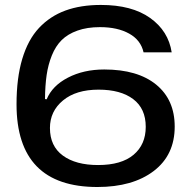

<svg xmlns="http://www.w3.org/2000/svg" viewBox="-20 -749 768 777"><path d="M374 7.8Q46.9 7.8 46.9 -327.1Q46.9 -433.1 70.1 -510.7Q93.3 -588.4 137.9 -636Q182.6 -683.6 244.6 -706.3Q306.6 -729 388.2 -729Q513.7 -729 587.6 -676.3Q661.6 -623.5 674.8 -537.1H561Q549.8 -586.9 502.7 -613Q455.6 -639.2 384.8 -639.2Q332.5 -639.2 293.5 -625.2Q254.4 -611.3 229.7 -586.9Q205.1 -562.5 189.9 -524.9Q174.8 -487.3 168.7 -445.1Q162.6 -402.8 162.1 -348.1L168.9 -347.2Q191.4 -401.9 254.9 -434.8Q318.4 -467.8 401.9 -467.8Q537.1 -467.8 612.1 -406.5Q687 -345.2 687 -236.8Q687 -121.6 602.1 -56.9Q517.1 7.8 374 7.8ZM182.1 -231Q182.1 -157.7 234.4 -119.4Q286.6 -81.1 377 -81.1Q471.2 -81.1 520.5 -122.6Q569.8 -164.1 569.8 -235.8Q569.8 -309.6 519 -347.9Q468.3 -386.2 378.9 -386.2Q287.6 -386.2 234.9 -342.5Q182.1 -298.8 182.1 -231Z"/></svg>

Font: Lumene Sans Expanded Medium
Style: Regular
Weight: 500
Width: 7
Designer: Deni Anggara
Version: Version 1.003;Glyphs 3.1.2 (3151)